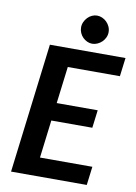

<svg xmlns="http://www.w3.org/2000/svg" viewBox="-99 -990 748 1054"><g transform="rotate(10 274.5 -463.0)"><path d="M245.5 -619.5 220 -414H448.5L436 -314.5H207.5L181.5 -103.5H473.5L460.5 0H38.5L127.5 -723H549L536 -619.5ZM433 -846.5Q433 -830.5 426.2 -816.2Q419.5 -802 408.5 -791.5Q397.5 -781 383.5 -774.8Q369.5 -768.5 354.5 -768.5Q340 -768.5 326.5 -774.8Q313 -781 302.5 -791.5Q292 -802 285.8 -816.2Q279.5 -830.5 279.5 -846.5Q279.5 -862.5 286 -876.8Q292.5 -891 303 -902Q313.5 -913 327.2 -919.2Q341 -925.5 355.5 -925.5Q370.5 -925.5 384.5 -919.2Q398.5 -913 409.2 -902.2Q420 -891.5 426.5 -877.2Q433 -863 433 -846.5Z"/></g></svg>

Font: Lato 2
Style: Bold Italic
Weight: 700
Italic angle: -7°
Designer: Lukasz Dziedzic with Adam Twardoch and Botio Nikoltchev
Foundry: tyPoland Lukasz Dziedzic
Version: Version 2.015; 2015-08-06; http://www.latofonts.com/